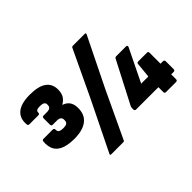

<svg xmlns="http://www.w3.org/2000/svg" viewBox="-126 -1001 1347 1347"><g transform="rotate(-45 548.0 -327.5)"><path d="M226 -222Q159 -223 121.5 -241Q84 -259 70.5 -290.5Q57 -322 61 -362Q62 -376 74 -376H166Q180 -376 180 -362Q180 -342 192.5 -336Q205 -330 228 -330Q249 -330 260.5 -337Q272 -344 272 -362V-369Q272 -400 231 -400H191Q177 -400 177 -414V-477Q177 -491 191 -491H221Q245 -491 254.5 -499Q264 -507 264 -523V-529Q264 -556 219 -556Q195 -556 186.5 -549.5Q178 -543 179 -531Q179 -518 165 -518H77Q64 -518 63 -531Q57 -594 97.5 -628.5Q138 -663 226 -663Q311 -663 351.5 -633.5Q392 -604 392 -549Q392 -511 377.5 -488.5Q363 -466 338 -452V-450Q400 -430 400 -357Q400 -290 355.5 -256Q311 -222 226 -222ZM334 37Q322 37 327 26L507 -341L670 -685Q673 -692 682 -692H801Q806 -692 808 -688.5Q810 -685 807 -680L629 -318L465 30Q463 37 453 37ZM914 0Q901 0 901 -14V-62H680Q666 -62 666 -76V-86Q666 -98 670 -106L830 -415Q835 -425 845 -425H943Q950 -425 952.5 -420Q955 -415 952 -409L833 -165H904L915 -278Q916 -290 929 -290H1014Q1028 -290 1028 -278V-168H1052Q1066 -168 1066 -154V-76Q1066 -62 1052 -62H1028V-14Q1028 0 1014 0Z"/></g></svg>

Font: Sofia Sans Semi Condensed Black
Style: Regular
Weight: 900
Designer: Botio Nikoltchev, Ani Petrova
Foundry: lettersoup
Version: Version 4.100; ttfautohint (v1.8.4.7-5d5b)